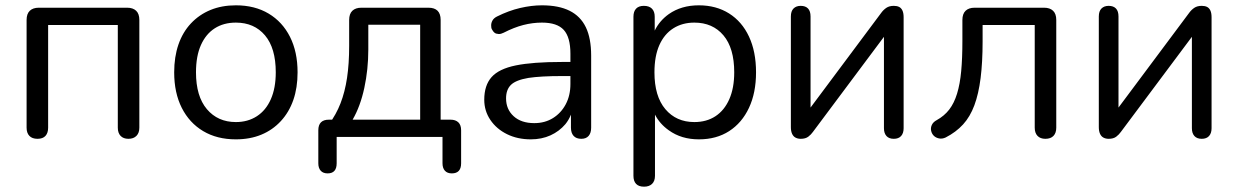

<svg xmlns="http://www.w3.org/2000/svg" viewBox="-20 -515 4656 722"><path d="M121 7Q101 7 90.5 -4Q80 -15 80 -35V-440Q80 -463 92 -474.5Q104 -486 126 -486H458Q480 -486 492 -474.5Q504 -463 504 -440V-35Q504 -15 493 -4Q482 7 463 7Q444 7 433.5 -4Q423 -15 423 -35V-421H161V-35Q161 -15 151 -4Q141 7 121 7Z M867 9Q796 9 744 -22Q692 -53 663.5 -109.5Q635 -166 635 -243Q635 -301 651 -347.5Q667 -394 698 -427Q729 -460 771.5 -477.5Q814 -495 867 -495Q938 -495 990 -464Q1042 -433 1070.5 -376.5Q1099 -320 1099 -243Q1099 -185 1083 -139Q1067 -93 1036 -59.5Q1005 -26 962.5 -8.5Q920 9 867 9ZM867 -56Q912 -56 946 -78Q980 -100 998.5 -142Q1017 -184 1017 -243Q1017 -334 976.5 -382Q936 -430 867 -430Q821 -430 787.5 -408.5Q754 -387 735.5 -345.5Q717 -304 717 -243Q717 -153 758 -104.5Q799 -56 867 -56Z M1212 137Q1195 137 1186 127Q1177 117 1177 99V-25Q1177 -65 1217 -65H1265L1217 -48Q1244 -84 1260.5 -126.5Q1277 -169 1285 -222Q1293 -275 1293 -343V-440Q1293 -463 1305 -474.5Q1317 -486 1339 -486H1591Q1614 -486 1625.5 -474.5Q1637 -463 1637 -440V-28L1600 -65H1674Q1693 -65 1703.5 -55Q1714 -45 1714 -25V99Q1714 137 1679 137Q1662 137 1653 127Q1644 117 1644 99V0H1246V99Q1246 137 1212 137ZM1306 -65H1560V-422H1365V-329Q1365 -254 1350 -184.5Q1335 -115 1306 -65Z M1976 9Q1926 9 1886.5 -10.5Q1847 -30 1824 -64Q1801 -98 1801 -140Q1801 -194 1828.5 -225Q1856 -256 1919.5 -269Q1983 -282 2093 -282H2125V-313Q2125 -375 2100 -402.5Q2075 -430 2018 -430Q1983 -430 1948 -421Q1913 -412 1874 -392Q1864 -387 1856 -387Q1853 -387 1846.5 -388.5Q1840 -390 1834 -398Q1828 -406 1827.5 -412Q1827 -418 1827 -420Q1827 -429 1832 -438Q1837 -447 1849 -453Q1893 -475 1936 -485Q1979 -495 2018 -495Q2081 -495 2122 -474.5Q2163 -454 2183 -412.5Q2203 -371 2203 -306V-35Q2203 -15 2193.5 -4Q2184 7 2166 7Q2147 7 2137 -4Q2127 -15 2127 -35V-84Q2119 -64 2106 -48Q2083 -21 2050 -6Q2017 9 1976 9ZM1967 -222Q1920 -214 1901.5 -196Q1883 -178 1883 -145Q1883 -104 1911.5 -78Q1940 -52 1989 -52Q2029 -52 2059.5 -71Q2090 -90 2107.5 -123Q2125 -156 2125 -199V-229H2094Q2013 -229 1967 -222Z M2591 -56Q2637 -56 2670.5 -78Q2704 -100 2722.5 -142Q2741 -184 2741 -243Q2741 -334 2700.5 -382Q2660 -430 2591 -430Q2546 -430 2512 -408.5Q2478 -387 2459.5 -345.5Q2441 -304 2441 -243Q2441 -153 2482 -104.5Q2523 -56 2591 -56ZM2402 187Q2382 187 2372 176.5Q2362 166 2362 146V-452Q2362 -472 2372 -482.5Q2382 -493 2401 -493Q2421 -493 2431.5 -482.5Q2442 -472 2442 -452V-400Q2460 -437 2495 -462Q2542 -495 2608 -495Q2673 -495 2721.5 -464.5Q2770 -434 2796.5 -377.5Q2823 -321 2823 -243Q2823 -166 2796.5 -109.5Q2770 -53 2722 -22Q2674 9 2608 9Q2542 9 2495 -25Q2461 -49 2443 -84V146Q2443 166 2432 176.5Q2421 187 2402 187Z M2991 7Q2980 7 2971.5 2.5Q2963 -2 2958.5 -12Q2954 -22 2954 -37V-453Q2954 -473 2964 -483Q2974 -493 2991 -493Q3009 -493 3018.5 -483Q3028 -473 3028 -453V-77H3003L3294 -467Q3302 -478 3313 -485.5Q3324 -493 3341 -493Q3353 -493 3361 -489Q3369 -485 3373.5 -475.5Q3378 -466 3378 -450V-33Q3378 -14 3368.5 -3.5Q3359 7 3341 7Q3323 7 3313.5 -3.5Q3304 -14 3304 -33V-410H3329L3037 -19Q3030 -9 3019.5 -1Q3009 7 2991 7Z M3911 7Q3892 7 3881.5 -4Q3871 -15 3871 -35V-421H3675V-359Q3675 -281 3667.5 -221.5Q3660 -162 3644 -119Q3628 -76 3601.5 -47Q3575 -18 3536 2Q3523 8 3511 5.5Q3499 3 3491.5 -4.5Q3484 -12 3481.5 -23Q3479 -34 3484 -45Q3489 -56 3502 -63Q3531 -79 3549.5 -103Q3568 -127 3579 -163Q3590 -199 3594.5 -247.5Q3599 -296 3599 -362V-440Q3599 -463 3611 -474.5Q3623 -486 3645 -486H3906Q3928 -486 3940 -474.5Q3952 -463 3952 -440V-35Q3952 -15 3941.5 -4Q3931 7 3911 7Z M4149 7Q4138 7 4129.5 2.5Q4121 -2 4116.5 -12Q4112 -22 4112 -37V-453Q4112 -473 4122 -483Q4132 -493 4149 -493Q4167 -493 4176.5 -483Q4186 -473 4186 -453V-77H4161L4452 -467Q4460 -478 4471 -485.5Q4482 -493 4499 -493Q4511 -493 4519 -489Q4527 -485 4531.5 -475.5Q4536 -466 4536 -450V-33Q4536 -14 4526.5 -3.5Q4517 7 4499 7Q4481 7 4471.5 -3.5Q4462 -14 4462 -33V-410H4487L4195 -19Q4188 -9 4177.5 -1Q4167 7 4149 7Z"/></svg>

Font: Nunito
Style: Regular
Weight: 400
Designer: Vernon Adams
Foundry: Vernon Adams
Version: Version 3.602